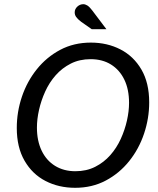

<svg xmlns="http://www.w3.org/2000/svg" viewBox="-20 -883 754 915"><path d="M338 12Q260 12 197 -20.5Q134 -53 97 -117Q60 -181 60 -273Q60 -350 84.5 -422.5Q109 -495 155.5 -553Q202 -611 267 -645.5Q332 -680 413 -680Q491 -680 554 -647.5Q617 -615 654 -551.5Q691 -488 691 -395Q691 -319 666.5 -246Q642 -173 595.5 -115Q549 -57 484 -22.5Q419 12 338 12ZM339 -67Q392 -67 433.5 -88Q475 -109 505.5 -143.5Q536 -178 555.5 -221Q575 -264 585 -308.5Q595 -353 595 -393Q595 -457 572.5 -503.5Q550 -550 509 -575.5Q468 -601 412 -601Q359 -601 317.5 -580Q276 -559 245.5 -524.5Q215 -490 195.5 -447Q176 -404 166 -359.5Q156 -315 156 -275Q156 -212 178.5 -165Q201 -118 242.5 -92.5Q284 -67 339 -67ZM417 -744 367 -779Q350 -792 343 -802Q336 -812 336 -824Q336 -840 348.5 -851.5Q361 -863 377 -863Q386 -863 396 -857Q406 -851 419 -834L487 -744Z"/></svg>

Font: Atkinson Hyperlegible Next
Style: Italic
Weight: 400
Italic angle: -12°
Designer: Elliott Scott, Megan Eiswerth, Linus Boman, Theodore Petrosky, Letters from Sweden
Foundry: Applied Design Works, Letters from Sweden
Version: Version 2.001